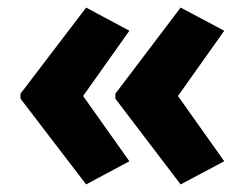

<svg xmlns="http://www.w3.org/2000/svg" viewBox="-20 -530 647 506"><path d="M34 -283 207 -510 321 -449 199 -277 321 -105 207 -44 34 -270ZM284 -283 456 -510 571 -449 449 -277 571 -105 456 -44 284 -270Z"/></svg>

Font: Noto Sans Gujarati SemiCondensed ExtraBold
Style: Regular
Weight: 800
Width: 4
Designer: Jelle Bosma - Monotype Design Team, Universal Thirst
Foundry: Monotype Imaging Inc.
Version: Version 2.106; ttfautohint (v1.8.4.7-5d5b)